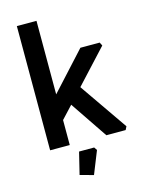

<svg xmlns="http://www.w3.org/2000/svg" viewBox="-137 -821 835 1105"><g transform="rotate(-15 280.5 -268.5)"><path d="M75 0V-740H192V-302L396 -525H511L521 -505L337 -306L535 -20L525 0H410L260 -222L192 -149V0ZM202 181 234 50H324L336 68L282 203Z"/></g></svg>

Font: Oxanium SemiBold
Style: Regular
Weight: 600
Designer: Severin Meyer
Version: Version 2.000